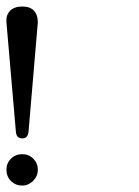

<svg xmlns="http://www.w3.org/2000/svg" viewBox="-20 -577 431 597"><path d="M97.6 -507.6 68.6 -166.2Q67.6 -157.6 63.1 -152.1Q58.6 -146.7 49 -146.7Q40 -146.7 35.2 -151.7Q30.5 -156.7 29.5 -166.2L0 -507.6Q-1.9 -529.5 11 -543.1Q23.8 -556.7 49 -556.7Q73.8 -556.7 85.7 -543.6Q97.6 -530.5 97.6 -507.6ZM97.6 -49Q97.6 -29 82.9 -14.5Q68.1 0 49 0Q28.6 0 14.3 -14Q0 -28.1 0 -49Q0 -69.5 14 -83.6Q28.1 -97.6 49 -97.6Q69.5 -97.6 83.6 -83.6Q97.6 -69.5 97.6 -49Z"/></svg>

Font: Shan Mohne Unicode
Style: Normal
Weight: 400
Version: 2.0 Jan 1st, 2014